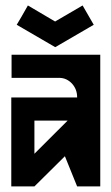

<svg xmlns="http://www.w3.org/2000/svg" viewBox="-20 -669 400 689"><path d="M178.7 -500H177.7Q131.8 -526.4 40 -580.1Q53.7 -602.5 80.1 -649.4Q112.3 -629.9 177.7 -591.8Q210.9 -611.3 276.4 -649.4Q290 -626 316.4 -580.1Q270.5 -553.7 178.7 -500ZM222.7 -236.3H103.5V-117.2ZM339.8 -472.7V0H256.8L212.9 -108.4Q176.8 -72.3 103.5 0H20.5V-319.3H256.8V-320.3Q256.8 -348.6 238.3 -369.1Q218.8 -389.6 192.4 -389.6H21.5V-472.7Z"/></svg>

Font: mr_KirucoupageG
Style: Regular
Weight: 400
Designer: Jan Henkel
Version: Version 1.00 May 25, 2020, initial release